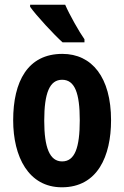

<svg xmlns="http://www.w3.org/2000/svg" viewBox="-20 -786 528 816"><path d="M257 -766H108V-757C134 -720 211 -637 246 -606H339V-619C317 -650 275 -724 257 -766ZM452 -275C452 -457 371 -557 245 -557C98 -557 36 -440 36 -275C36 -120 101 10 243 10C395 10 452 -123 452 -275ZM168 -273C168 -391 191 -447 244 -447C298 -447 319 -390 319 -275C319 -158 298 -100 244 -100C191 -100 168 -159 168 -273Z"/></svg>

Font: Noto Sans Ethiopic ExtraCondensed
Style: Bold
Weight: 700
Width: 2
Designer: Monotype Design Team
Foundry: Monotype Imaging Inc.
Version: Version 2.102